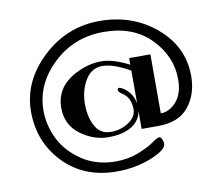

<svg xmlns="http://www.w3.org/2000/svg" viewBox="-72 -679 914 801"><g transform="rotate(-10 385.0 -278.5)"><path d="M493 -120V-197Q487 -156 450 -133Q413 -110 351 -110Q289 -110 233.5 -151Q178 -192 178 -264Q178 -359 277 -404Q326 -427 375.5 -427Q425 -427 493 -392V-420H583V-170Q620 -170 649.5 -203.5Q679 -237 679 -298Q679 -395 605.5 -470.5Q532 -546 406 -546Q280 -546 191.5 -461.5Q103 -377 103 -266Q103 -203 132 -144.5Q161 -86 222 -45.5Q283 -5 364 -5Q416 -5 459.5 -22Q503 -39 527 -56Q551 -73 558.5 -73Q566 -73 570.5 -62Q575 -51 575 -43Q575 -17 507.5 10Q440 37 362 37Q223 37 137 -52.5Q51 -142 51 -270Q51 -398 154.5 -496Q258 -594 397.5 -594Q537 -594 636 -510Q735 -426 735 -302Q735 -225 693 -172.5Q651 -120 563 -120ZM449 -297Q485 -272 493 -228V-367Q423 -407 376.5 -407Q330 -407 304 -363Q278 -319 278 -263Q278 -207 299.5 -168.5Q321 -130 364.5 -130Q408 -130 441 -152.5Q474 -175 474 -206Q474 -250 448 -272L438 -279Q423 -289 423 -297Q423 -305 430 -305Q437 -305 449 -297Z"/></g></svg>

Font: Spirax
Style: Regular
Weight: 400
Designer: Brenda Gallo (gbrenda1987@gmail.com)
Foundry: Brenda Gallo
Version: Version 1.002